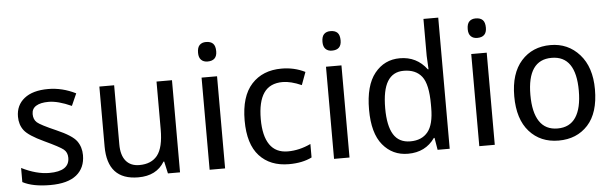

<svg xmlns="http://www.w3.org/2000/svg" viewBox="-49 -932 3542 1111"><g transform="rotate(-5 1722.5 -377.0)"><path d="M43 -23.4V-105.5Q128.9 -62.5 203.1 -62.5Q261.7 -62.5 291 -82Q320.3 -101.6 320.3 -140.6Q320.3 -171.9 298.8 -189.5Q277.3 -207 189.5 -248Q101.6 -289.1 76.2 -322.3Q50.8 -355.5 50.8 -402.3Q50.8 -468.8 99.6 -507.8Q148.4 -546.9 238.3 -546.9Q320.3 -546.9 398.4 -507.8L367.2 -437.5Q289.1 -472.7 234.4 -472.7Q187.5 -472.7 162.1 -457Q136.7 -441.4 136.7 -410.2Q136.7 -378.9 156.2 -361.3Q175.8 -343.8 265.6 -304.7Q355.5 -265.6 380.9 -230.5Q406.2 -195.3 406.2 -148.4Q406.2 -74.2 355.5 -33.2Q304.7 7.8 203.1 7.8Q101.6 7.8 43 -23.4Z M886.7 0 871.1 -70.3H867.2Q820.3 7.8 714.8 7.8Q625 7.8 580.1 -41Q535.2 -89.8 535.2 -187.5V-535.2H621.1V-191.4Q621.1 -128.9 648.4 -95.7Q675.8 -62.5 726.6 -62.5Q796.9 -62.5 832 -107.4Q867.2 -152.3 867.2 -257.8V-535.2H957V0Z M1226.6 -679.7Q1226.6 -652.3 1212.9 -638.7Q1199.2 -625 1171.9 -625Q1148.4 -625 1134.8 -638.7Q1121.1 -652.3 1121.1 -679.7Q1121.1 -710.9 1134.8 -724.6Q1148.4 -738.3 1171.9 -738.3Q1199.2 -738.3 1212.9 -724.6Q1226.6 -710.9 1226.6 -679.7ZM1218.8 0H1128.9V-535.2H1218.8Z M1730.5 -515.6 1703.1 -441.4Q1640.6 -468.8 1593.8 -468.8Q1519.5 -468.8 1484.4 -418Q1449.2 -367.2 1449.2 -265.6Q1449.2 -168 1484.4 -117.2Q1519.5 -66.4 1589.8 -66.4Q1656.2 -66.4 1722.7 -97.7V-19.5Q1668 7.8 1589.8 7.8Q1480.5 7.8 1418 -60.5Q1355.5 -128.9 1355.5 -265.6Q1355.5 -406.2 1419.9 -476.6Q1484.4 -546.9 1593.8 -546.9Q1668 -546.9 1730.5 -515.6Z M1949.2 -679.7Q1949.2 -652.3 1935.5 -638.7Q1921.9 -625 1894.5 -625Q1871.1 -625 1857.4 -638.7Q1843.8 -652.3 1843.8 -679.7Q1843.8 -710.9 1857.4 -724.6Q1871.1 -738.3 1894.5 -738.3Q1921.9 -738.3 1935.5 -724.6Q1949.2 -710.9 1949.2 -679.7ZM1941.4 0H1851.6V-535.2H1941.4Z M2441.4 -70.3H2437.5Q2382.8 7.8 2281.2 7.8Q2191.4 7.8 2134.8 -60.5Q2078.1 -128.9 2078.1 -265.6Q2078.1 -406.2 2134.8 -476.6Q2191.4 -546.9 2281.2 -546.9Q2378.9 -546.9 2437.5 -468.8H2441.4L2437.5 -546.9V-761.7H2523.4V0H2453.1ZM2437.5 -246.1V-265.6Q2437.5 -382.8 2402.3 -427.7Q2367.2 -472.7 2296.9 -472.7Q2234.4 -472.7 2203.1 -421.9Q2171.9 -371.1 2171.9 -265.6Q2171.9 -164.1 2203.1 -113.3Q2234.4 -62.5 2300.8 -62.5Q2367.2 -62.5 2402.3 -105.5Q2437.5 -148.4 2437.5 -246.1Z M2793 -679.7Q2793 -652.3 2779.3 -638.7Q2765.6 -625 2738.3 -625Q2714.8 -625 2701.2 -638.7Q2687.5 -652.3 2687.5 -679.7Q2687.5 -710.9 2701.2 -724.6Q2714.8 -738.3 2738.3 -738.3Q2765.6 -738.3 2779.3 -724.6Q2793 -710.9 2793 -679.7ZM2785.2 0H2695.3V-535.2H2785.2Z M2921.9 -269.5Q2921.9 -402.3 2986.3 -474.6Q3050.8 -546.9 3156.2 -546.9Q3257.8 -546.9 3324.2 -472.7Q3390.6 -398.4 3390.6 -269.5Q3390.6 -132.8 3326.2 -62.5Q3261.7 7.8 3156.2 7.8Q3050.8 7.8 2986.3 -64.5Q2921.9 -136.7 2921.9 -269.5ZM3296.9 -269.5Q3296.9 -371.1 3261.7 -421.9Q3226.6 -472.7 3156.2 -472.7Q3085.9 -472.7 3050.8 -421.9Q3015.6 -371.1 3015.6 -269.5Q3015.6 -168 3050.8 -115.2Q3085.9 -62.5 3156.2 -62.5Q3226.6 -62.5 3261.7 -115.2Q3296.9 -168 3296.9 -269.5Z"/></g></svg>

Font: Droid Sans Fallback
Style: Regular
Weight: 400
Designer: Steve Matteson
Foundry: Ascender Corporation
Version: 3.00 (Khmer version)